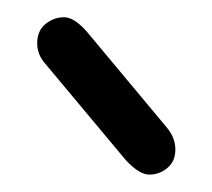

<svg xmlns="http://www.w3.org/2000/svg" viewBox="-20 -692 247 224"><path d="M81.1 -655.3 174.8 -543Q184.6 -531.2 184.6 -517.6Q184.6 -503.9 175.3 -496.1Q166 -488.3 154.3 -488.3Q142.6 -488.3 127 -504.9L33.2 -617.2Q23.4 -627.9 23.4 -641.6Q23.4 -656.2 33.2 -664.1Q43 -671.9 54.7 -671.9Q66.4 -671.9 81.1 -655.3Z"/></svg>

Font: Jura
Style: Medium
Weight: 500
Version: Version 2.6.1